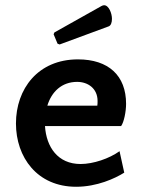

<svg xmlns="http://www.w3.org/2000/svg" viewBox="-20 -702 545 734"><path d="M278 -475C125 -475 41 -362 41 -230C41 -101 122 12 271 12C351 12 420 -20 455 -42L437 -124C398 -96 337 -75 288 -75C201 -75 157 -140 152 -220H443C454 -235 462 -276 462 -305C462 -413 395 -475 278 -475ZM208 -532 395 -601C404 -604 408 -616 408 -630C408 -651 396 -682 378 -682C375 -682 372 -681 368 -679L188 -578L185 -571L200 -535ZM275 -389C316 -389 353 -364 353 -316C353 -310 353 -304 352 -298H161C177 -351 216 -389 275 -389Z"/></svg>

Font: Quattrocento Sans
Style: Bold
Weight: 700
Designer: Pablo Impallari
Foundry: Pablo Impallari, Igino Marini, Brenda Gallo
Version: Version 2.000